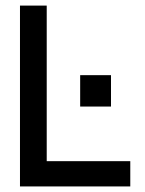

<svg xmlns="http://www.w3.org/2000/svg" viewBox="-20 -670 520 690"><path d="M448.2 0H51.8V-649.9H147.9V-90.8H448.2ZM268.1 -399.9H378.9V-287.1H268.1Z"/></svg>

Font: Overused Grotesk Medium
Style: Regular
Weight: 500
Version: Version 0.002